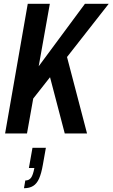

<svg xmlns="http://www.w3.org/2000/svg" viewBox="-20 -707 596 1017"><path d="M7 0 127 -687H244L185 -356L430 -687H556L335 -405L441 0H323L245 -298L156 -185L123 0ZM107 290 114 249Q134 249 144.5 234.5Q155 220 162 183H133L152 76H223L207 166Q199 212 187 239Q175 266 155.5 278Q136 290 107 290Z"/></svg>

Font: Archivo ExtraCondensed SemiBold
Style: Italic
Weight: 600
Width: 2
Italic angle: -10°
Designer: Hector Gatti
Foundry: Omnibus-Type
Version: Version 2.001